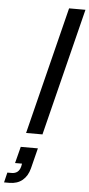

<svg xmlns="http://www.w3.org/2000/svg" viewBox="-145 -736 489 1051"><g transform="rotate(5 100.0 -210.0)"><path d="M15.8 0 190.8 -700H280.8L105.8 0ZM-80.8 280 -67.5 225H-44.2Q-5 225 5 185.8L8.3 169.2H-30L-6.7 78.3H87.5L59.2 190.8Q48.3 233.3 20 256.7Q-8.3 280 -51.7 280Z"/></g></svg>

Font: Funnel Sans
Style: Italic
Weight: 400
Italic angle: -14.036°
Version: Version 1.000; Beta; Release 5; Build 24; ttfautohint (v1.8.